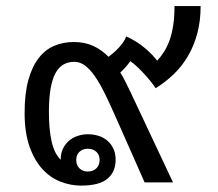

<svg xmlns="http://www.w3.org/2000/svg" viewBox="-20 -590 704 621"><path d="M488.3 -393.6Q500.5 -406.7 510.7 -422.9Q521 -439 528.6 -460.2Q536.1 -481.4 540.3 -508.5Q544.4 -535.6 544.4 -570.3H628.9Q628.9 -522.5 618.2 -482.2Q607.4 -441.9 588.1 -408.9Q568.8 -376 542 -350.1Q515.1 -324.2 483.4 -304.7Q478 -313.5 468 -325.9Q458 -338.4 446.3 -351.1Q434.6 -363.8 422.6 -375Q410.6 -386.2 401.4 -392.1Q394.5 -382.3 386.2 -372.8Q377.9 -363.3 369.1 -355.5Q378.9 -339.8 387 -323Q395 -306.2 403.3 -289.6L539.6 0H447.8L354 -211.9Q335.9 -252.9 319.8 -285.9Q303.7 -318.8 287.8 -342Q272 -365.2 255.4 -377.7Q238.8 -390.1 220.2 -390.1Q200.7 -390.1 185.3 -381.3Q169.9 -372.6 159.4 -353.3Q148.9 -334 143.6 -303Q138.2 -272 138.2 -227.5Q138.2 -170.9 147 -132.1Q155.8 -93.3 176.3 -73.2Q176.3 -94.7 184.1 -110.1Q191.9 -125.5 204.3 -135.7Q216.8 -146 232.7 -150.9Q248.5 -155.8 264.2 -155.8Q281.7 -155.8 297.9 -150.9Q314 -146 326.4 -135.7Q338.9 -125.5 346.4 -109.9Q354 -94.2 354 -72.8Q354 -34.2 327.6 -12Q301.3 10.3 242.2 10.3Q208 10.3 175 -2.7Q142.1 -15.6 116.5 -43.9Q90.8 -72.3 75.2 -116.9Q59.6 -161.6 59.6 -225.1Q59.6 -288.1 71.8 -331.5Q84 -375 105.2 -402.3Q126.5 -429.7 155.5 -441.9Q184.6 -454.1 218.3 -454.1Q254.9 -454.1 282.2 -441.2Q309.6 -428.2 331.1 -406.2Q338.9 -412.1 347.4 -419.4Q356 -426.8 363.8 -435.3Q371.6 -443.8 378.2 -453.1Q384.8 -462.4 388.2 -472.2Q405.3 -464.8 420.9 -454.8Q436.5 -444.8 449.5 -433.8Q462.4 -422.9 472.4 -412.4Q482.4 -401.9 488.3 -393.6ZM302.2 -72.8Q302.2 -89.4 291.5 -99.1Q280.8 -108.9 263.7 -108.9Q247.6 -108.9 237.1 -99.1Q226.6 -89.4 226.6 -72.8Q226.6 -55.7 237.1 -45.4Q247.6 -35.2 263.7 -35.2Q280.8 -35.2 291.5 -45.4Q302.2 -55.7 302.2 -72.8Z"/></svg>

Font: Noto Sans Southeast Asian
Style: Regular
Weight: 400
Designer: Monotype Design Team
Foundry: Monotype Imaging Inc.
Version: Version 1.06 uh; ttfautohint (v1.4.1)